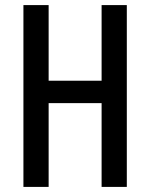

<svg xmlns="http://www.w3.org/2000/svg" viewBox="-20 -734 589 754"><path d="M478 0H379V-329H171V0H72V-714H171V-417H379V-714H478Z"/></svg>

Font: Noto Sans Gujarati UI ExtraCondensed Medium
Style: Regular
Weight: 500
Width: 2
Designer: Jelle Bosma - Monotype Design Team, Universal Thirst
Foundry: Monotype Imaging Inc.
Version: Version 2.106; ttfautohint (v1.8.4.7-5d5b)